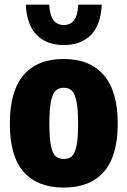

<svg xmlns="http://www.w3.org/2000/svg" viewBox="-20 -818 563 848"><path d="M23.5 -271Q23.5 -416.5 84.5 -487Q145.5 -557.5 261.5 -557.5Q377 -557.5 438.5 -486Q500 -414.5 500 -272.5Q500 -129 438.8 -59.2Q377.5 10.5 261.5 10.5Q145.5 10.5 84.5 -58.8Q23.5 -128 23.5 -271ZM325 -270.5Q325 -335 317.8 -370Q310.5 -405 296.8 -417.8Q283 -430.5 261.5 -430.5Q240 -430.5 226.2 -417.8Q212.5 -405 205.2 -370.8Q198 -336.5 198 -273Q198 -208.5 205 -174.5Q212 -140.5 225.5 -128.2Q239 -116 261.5 -116Q284 -116 297.5 -128.2Q311 -140.5 318 -174Q325 -207.5 325 -270.5ZM94 -797.5H197.5Q200 -750 216.2 -728.8Q232.5 -707.5 262 -707.5Q291 -707.5 307.2 -728.8Q323.5 -750 325.5 -797.5H429.5Q425 -706.5 380.8 -662.8Q336.5 -619 262 -619Q187 -619 142.8 -662.8Q98.5 -706.5 94 -797.5Z"/></svg>

Font: Encode Sans Condensed ExtraBold
Style: Regular
Weight: 800
Width: 3
Designer: Multiple Designers
Foundry: Impallari Type
Version: Version 2.000